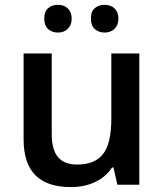

<svg xmlns="http://www.w3.org/2000/svg" viewBox="-20 -760 675 790"><path d="M77.1 0ZM462.9 0 446.8 -70.8H440.9Q417 -33.2 372.8 -11.7Q328.6 9.8 272 9.8Q173.8 9.8 125.5 -39.1Q77.1 -87.9 77.1 -187V-540H192.9V-207Q192.9 -145 218.3 -114Q243.7 -83 297.9 -83Q370.1 -83 404.1 -126.2Q438 -169.4 438 -271V-540H553.2V0ZM162.1 -683.1Q162.1 -713.4 178.5 -726.8Q194.8 -740.2 218.3 -740.2Q244.1 -740.2 259.5 -725.1Q274.9 -710 274.9 -683.1Q274.9 -657.2 259.3 -641.6Q243.7 -626 218.3 -626Q194.8 -626 178.5 -640.1Q162.1 -654.3 162.1 -683.1ZM354 -683.1Q354 -713.4 370.4 -726.8Q386.7 -740.2 410.2 -740.2Q436 -740.2 451.7 -725.1Q467.3 -710 467.3 -683.1Q467.3 -656.7 451.2 -641.4Q435.1 -626 410.2 -626Q386.7 -626 370.4 -640.1Q354 -654.3 354 -683.1Z"/></svg>

Font: Open Sans Semibold
Style: Regular
Weight: 600
Foundry: Ascender Corporation
Version: Version 1.10